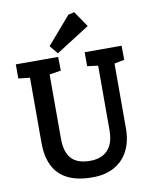

<svg xmlns="http://www.w3.org/2000/svg" viewBox="-98 -994 854 1071"><g transform="rotate(-10 328.5 -458.5)"><path d="M340 4Q252 4 197 -24.5Q142 -53 116.5 -106.5Q91 -160 91 -233V-604L26 -611V-691H266L267 -613L202 -603V-238Q202 -165 235 -127Q268 -89 342 -89Q383 -89 413 -104.5Q443 -120 460 -153Q477 -186 477 -239V-604L416 -612V-691H625L626 -611L569 -600V-233Q569 -160 541.5 -106.5Q514 -53 462.5 -24.5Q411 4 340 4ZM268 -711 229 -758 363 -913 397 -921 458 -832Z"/></g></svg>

Font: Kreon Light Medium
Style: Regular
Weight: 500
Version: Version 2.002